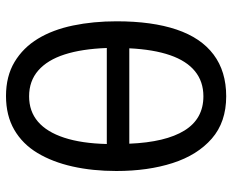

<svg xmlns="http://www.w3.org/2000/svg" viewBox="-87 -677 774 640"><g transform="rotate(90 300.0 -357.0)"><path d="M550 -358Q550 -279 535 -212Q520 -145 490 -95Q460 -45 412.5 -17.5Q365 10 300 10Q234 10 186.5 -18.5Q139 -47 109 -96.5Q79 -146 65 -213.5Q51 -281 51 -359Q51 -477 78.5 -558.5Q106 -640 162 -682Q218 -724 301 -724Q387 -724 442 -676Q497 -628 523.5 -545.5Q550 -463 550 -358ZM301 -67Q351 -67 385.5 -96.5Q420 -126 439 -184Q458 -242 460 -326H140Q143 -243 161.5 -185.5Q180 -128 215 -97.5Q250 -67 301 -67ZM301 -648Q252 -648 217.5 -620Q183 -592 164 -537Q145 -482 141 -401H459Q454 -522 415 -585Q376 -648 301 -648Z"/></g></svg>

Font: Noto Sans Display Condensed
Style: Regular
Weight: 400
Width: 3
Designer: Monotype Design Team
Foundry: Monotype Imaging Inc.
Version: Version 2.003